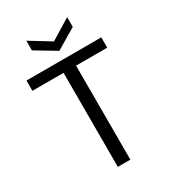

<svg xmlns="http://www.w3.org/2000/svg" viewBox="-215 -1009 993 1116"><g transform="rotate(-30 281.5 -450.5)"><path d="M239 0V-631H30V-700H532V-631H323V0ZM282 -754 145 -836V-901L282 -817L419 -901V-836Z"/></g></svg>

Font: DM Sans 11pt
Style: Regular
Weight: 400
Version: Version 4.004;gftools[0.9.30]